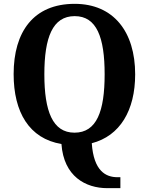

<svg xmlns="http://www.w3.org/2000/svg" viewBox="-20 -745 776 1000"><path d="M539 235H607V178H592C531 178 468 146 458 1C605 -37 684 -170 684 -358C684 -580 571 -725 369 -725C155 -725 51 -580 51 -359C51 -161 132 -23 300 5C312 174 426 235 539 235ZM368 -54C254 -54 211 -166 211 -358C211 -550 254 -661 369 -661C484 -661 525 -550 525 -358C525 -166 484 -54 368 -54Z"/></svg>

Font: Noto Serif Hebrew SemiCondensed
Style: Bold
Weight: 700
Width: 4
Designer: Monotype Design Team
Foundry: Monotype Imaging Inc.
Version: Version 2.004